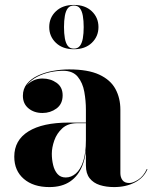

<svg xmlns="http://www.w3.org/2000/svg" viewBox="-20 -750 620 780"><path d="M443.5 10Q411.5 10 385.5 1.8Q359.5 -6.5 344.2 -25.8Q329 -45 329 -77.5V-304.5Q329 -340.5 322.5 -377Q316 -413.5 296 -438Q276 -462.5 236 -462.5Q212 -462.5 184.2 -456.8Q156.5 -451 131.8 -438.5Q107 -426 91.5 -407Q76 -388 76 -361H74Q74 -392.5 97.8 -411.8Q121.5 -431 152.5 -431Q185.5 -431 210 -413.5Q234.5 -396 234.5 -363Q234.5 -327.5 209.5 -309.2Q184.5 -291 152.5 -291Q118.5 -291 95.8 -309.8Q73 -328.5 73 -361Q73 -389 89.2 -409.2Q105.5 -429.5 132.8 -442.5Q160 -455.5 193.5 -461.8Q227 -468 261 -468Q337.5 -468 383.2 -446.8Q429 -425.5 449 -388.5Q469 -351.5 469 -304.5V-46.5Q469 -30 477.5 -18.2Q486 -6.5 505.5 -6.5Q520 -6.5 541.5 -20.2Q563 -34 576.5 -63.5L579 -62.5Q564 -27.5 527.8 -8.8Q491.5 10 443.5 10ZM180.5 10Q115.5 10 76.8 -23.2Q38 -56.5 38 -113.5Q38 -180.5 95.5 -216.2Q153 -252 259.5 -252H375.5V-249.5H294Q256 -249.5 233.2 -228.8Q210.5 -208 200.5 -179.2Q190.5 -150.5 190.5 -125.5Q190.5 -102 195.8 -79.8Q201 -57.5 213.5 -43.2Q226 -29 247 -29Q269.5 -29 288.2 -45.2Q307 -61.5 318 -95Q329 -128.5 329 -180.5H331.5Q331.5 -121 315 -78.2Q298.5 -35.5 265 -12.8Q231.5 10 180.5 10ZM280 -550Q234.5 -550 207.2 -576Q180 -602 180 -640Q180 -678.5 207.2 -704.2Q234.5 -730 280 -730Q326 -730 353 -704.2Q380 -678.5 380 -640Q380 -602 353 -576Q326 -550 280 -550ZM280 -552.5Q296 -552.5 304.5 -563.5Q313 -574.5 316.5 -594.2Q320 -614 320 -640Q320 -666 316.5 -685.8Q313 -705.5 304.5 -716.5Q296 -727.5 280 -727.5Q264 -727.5 255.5 -716.5Q247 -705.5 243.5 -685.8Q240 -666 240 -640Q240 -614 243.5 -594.2Q247 -574.5 255.5 -563.5Q264 -552.5 280 -552.5Z"/></svg>

Font: Bodoni Moda 72pt
Style: Bold
Weight: 700
Designer: Owen Earl
Foundry: indestructible type
Version: Version 2.004